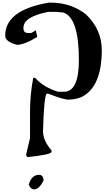

<svg xmlns="http://www.w3.org/2000/svg" viewBox="-20 -1438 821 1458"><path d="M366.2 -1418Q519.5 -1418 633.8 -1328.1Q752.9 -1212.9 752.9 -1057.6Q752.9 -778.3 599.6 -701.2Q549.8 -681.6 500 -681.6Q460 -681.6 346.7 -726.6H336.9Q314.5 -726.6 306.6 -441.4Q306.6 -371.1 371.1 -295.9V-285.2Q371.1 -263.7 188.5 -245.1L177.7 -260.7L208 -390.6V-590.8Q208 -718.8 232.4 -846.7H247.1Q308.6 -776.4 420.9 -741.2H465.8Q579.1 -741.2 579.1 -982.4Q579.1 -1303.7 460.9 -1342.8L411.1 -1347.7H346.7Q158.2 -1311.5 158.2 -1227.5V-1222.7Q158.2 -1187.5 193.4 -1187.5H217.8L252 -1208L262.7 -1157.2Q164.1 -1097.7 108.4 -1097.7Q19.5 -1121.1 19.5 -1167Q19.5 -1362.3 351.6 -1418ZM277.3 -110.4Q306.6 -110.4 311.5 -70.3Q279.3 0 237.3 0Q214.8 0 198.2 -35.2Q218.8 -110.4 277.3 -110.4Z"/></svg>

Font: EG Dragon Caps 
Style: Regular
Weight: 400
Designer: Bill Roach / W.K. Roach
Version: Version 1.00 April 18, 2012, initial release